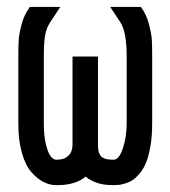

<svg xmlns="http://www.w3.org/2000/svg" viewBox="-20 -520 490 552"><path d="M140.6 12.2Q123 12.2 105.5 3.4Q87.9 -5.4 70.8 -24.4Q53.7 -43.5 43.2 -79.6Q32.7 -115.7 32.7 -164.1V-358.4Q32.7 -388.7 33.9 -406.5Q35.2 -424.3 42.2 -450.4Q49.3 -476.6 63.5 -496.6L65.9 -500H153.3L124 -455.6Q113.3 -439.5 109.6 -418Q106 -396.5 106 -358.4V-164.1Q106 -130.4 111.8 -106Q117.7 -81.5 125.2 -71.3Q132.8 -61 140.6 -61H145.5Q165 -61 176.8 -72.5Q188.5 -84 188.5 -105V-357.4H261.7V-101.1Q261.7 -92.8 262.7 -87.6Q263.7 -82.5 267.1 -75.4Q270.5 -68.4 279.5 -64.7Q288.6 -61 302.7 -61H307.6Q322.3 -61 333.3 -94Q344.2 -127 344.2 -164.6V-358.4Q344.2 -428.7 325.7 -456.5L296.9 -500H385.3L386.2 -498.5Q400.9 -478.5 408.2 -450.7Q415.5 -422.9 416.5 -405.3Q417.5 -387.7 417.5 -358.4V-164.6Q417.5 -128.9 412.6 -100.6Q407.7 -72.3 400.6 -54.2Q393.6 -36.1 382.6 -22.7Q371.6 -9.3 362.3 -2.9Q353 3.4 341.1 7.1Q329.1 10.7 322.3 11.5Q315.4 12.2 307.6 12.2H302.7Q255.9 12.2 226.1 -12.2Q197.3 12.2 145.5 12.2Z"/></svg>

Font: Anka/Coder Narrow
Style: Regular
Weight: 400
Width: 3
Monospace: yes
Version: Version 001.100